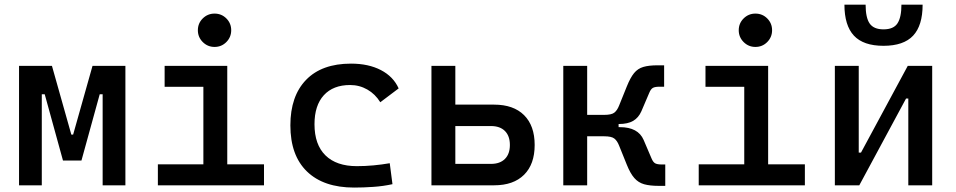

<svg xmlns="http://www.w3.org/2000/svg" viewBox="-20 -803 4142 832"><path d="M276.4 -107.4 291 -219.7H296.9L380.9 -517.6H440.4V-394.5H412.1L333 -107.4ZM62.5 0V-517.6H161.1V0ZM252.9 -107.4 173.8 -394.5H145.5V-517.6H205.1L289.1 -219.7H293L302.7 -107.4ZM424.8 0V-517.6H523.4V0Z M861.3 0V-488.3H964.8V0ZM664.1 0V-90.8H871.1V0ZM955.1 0V-90.8H1124V0ZM693.4 -426.8V-517.6H964.8V-426.8ZM909.7 -599.6Q879.9 -599.6 858.6 -620.8Q837.4 -642.1 837.4 -671.9Q837.4 -702.1 858.6 -723.1Q879.9 -744.1 909.7 -744.1Q939.9 -744.1 960.9 -723.1Q981.9 -702.1 981.9 -671.9Q981.9 -642.1 960.9 -620.8Q939.9 -599.6 909.7 -599.6Z M1514.6 9.8Q1382.3 9.8 1310.3 -59.8Q1238.3 -129.4 1238.3 -259.8Q1238.3 -386.7 1306.4 -457Q1374.5 -527.3 1501 -527.3Q1576.7 -527.3 1630.6 -499.3Q1684.6 -471.2 1707.5 -419.9L1627.9 -359.9Q1606 -395.5 1571.8 -415Q1537.6 -434.6 1497.1 -434.6Q1423.8 -434.6 1383.3 -390.4Q1342.8 -346.2 1342.8 -264.6Q1342.8 -176.3 1390.4 -129.6Q1438 -83 1526.4 -83Q1562.5 -83 1598.6 -86.4Q1634.8 -89.8 1668.9 -95.7L1680.7 -4.9Q1640.6 3.9 1597.9 6.8Q1555.2 9.8 1514.6 9.8Z M1946.3 0V-92.8H2107.4Q2146.5 -92.8 2168 -114.3Q2189.5 -135.7 2189.5 -174.8Q2189.5 -213.9 2168 -235.4Q2146.5 -256.8 2107.4 -256.8H1936.5V-349.6H2121.1Q2205.1 -349.6 2251 -304Q2296.9 -258.3 2296.9 -174.8Q2296.9 -91.3 2251 -45.7Q2205.1 0 2121.1 0ZM1849.6 0V-517.6H1953.1V0Z M2605.5 -265.6 2598.1 -305.2Q2629.4 -305.2 2641.8 -314.7Q2654.3 -324.2 2662.6 -345.2L2696.3 -428.7Q2711.4 -466.3 2727.5 -486.1Q2743.7 -505.9 2767.6 -512.9Q2791.5 -520 2829.6 -520H2857.9V-427.2H2836.9Q2818.8 -427.2 2809.6 -422.4Q2800.3 -417.5 2793.5 -400.9L2759.3 -320.8Q2747.1 -293 2723.9 -279.3Q2700.7 -265.6 2661.1 -265.6ZM2420.9 0V-517.6H2524.4V0ZM2517.1 -212.4V-305.2H2660.6V-212.4ZM2834.5 2.4Q2796.4 2.4 2771.2 -4.6Q2746.1 -11.7 2728.8 -31.5Q2711.4 -51.3 2696.3 -88.9L2662.6 -172.4Q2654.3 -193.4 2641.8 -202.9Q2629.4 -212.4 2598.1 -212.4L2605.5 -252H2666Q2745.1 -252 2769 -196.8L2803.2 -116.7Q2810.1 -100.1 2819.3 -95.2Q2828.6 -90.3 2846.7 -90.3H2862.8V2.4Z M3205.1 0V-488.3H3308.6V0ZM3007.8 0V-90.8H3214.8V0ZM3298.8 0V-90.8H3467.8V0ZM3037.1 -426.8V-517.6H3308.6V-426.8ZM3253.4 -599.6Q3223.6 -599.6 3202.4 -620.8Q3181.2 -642.1 3181.2 -671.9Q3181.2 -702.1 3202.4 -723.1Q3223.6 -744.1 3253.4 -744.1Q3283.7 -744.1 3304.7 -723.1Q3325.7 -702.1 3325.7 -671.9Q3325.7 -642.1 3304.7 -620.8Q3283.7 -599.6 3253.4 -599.6Z M3666 0V-141.6H3710.9L3913.6 -517.6H3947.8V-376H3906.2L3703.6 0ZM3597.7 0V-517.6H3701.2V0ZM3916 0V-517.6H4019.5V0ZM3808.6 -604.5Q3721.2 -604.5 3680.2 -648.7Q3639.2 -692.9 3639.2 -782.7H3731Q3731 -726.6 3748.5 -701.2Q3766.1 -675.8 3808.6 -675.8Q3852.1 -675.8 3869.1 -701.9Q3886.2 -728 3886.2 -782.7H3978Q3978 -692.4 3936.8 -648.4Q3895.5 -604.5 3808.6 -604.5Z"/></svg>

Font: Cascadia Code
Style: Regular
Weight: 400
Designer: Aaron Bell
Foundry: Saja Typeworks
Version: Version 2404.023